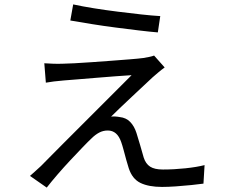

<svg xmlns="http://www.w3.org/2000/svg" viewBox="-20 -809 1040 871"><path d="M192 42 116 -11Q125 -19 138 -30.5Q151 -42 166 -56Q176 -66 203 -93.5Q230 -121 268 -159Q306 -197 349.5 -240.5Q393 -284 435.5 -326.5Q478 -369 515 -406Q552 -443 577 -468Q547 -466 504.5 -463Q462 -460 416.5 -456Q371 -452 331.5 -449Q292 -446 269 -444Q244 -442 224.5 -439.5Q205 -437 188 -434L181 -522Q198 -521 220 -520Q242 -519 266 -520Q283 -520 318 -522Q353 -524 397 -527Q441 -530 486.5 -533.5Q532 -537 570.5 -540Q609 -543 631 -546Q644 -548 658 -551Q672 -554 679 -557L727 -503Q713 -493 697 -479.5Q681 -466 672 -458Q658 -445 632.5 -421Q607 -397 578 -370Q549 -343 523.5 -318.5Q498 -294 484 -280Q502 -282 523 -278Q552 -275 570.5 -256Q589 -237 599 -206Q606 -184 615.5 -151.5Q625 -119 632 -94Q641 -66 661 -53Q681 -40 719 -40Q769 -40 821 -45.5Q873 -51 908 -60L903 24Q882 27 848 30.5Q814 34 778 36.5Q742 39 715 39Q655 39 617.5 21Q580 3 564 -46Q559 -61 553 -83Q547 -105 541 -127.5Q535 -150 530 -164Q512 -217 469 -217Q448 -217 430 -207.5Q412 -198 395 -181Q381 -168 355.5 -141.5Q330 -115 300 -83Q270 -51 241.5 -18Q213 15 192 42ZM696 -662Q659 -665 609.5 -671Q560 -677 505.5 -684Q451 -691 398 -699.5Q345 -708 299 -716L312 -789Q353 -780 406 -771.5Q459 -763 515 -756Q571 -749 621 -743.5Q671 -738 707 -736Z"/></svg>

Font: Chocolate Classical Sans
Style: Regular
Weight: 400
Designer: 田海東、宇文滿月
Foundry: Moonlit Owen
Version: Version 1.001